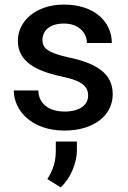

<svg xmlns="http://www.w3.org/2000/svg" viewBox="-20 -558 556 835"><path d="M363.3 -142.1C363.3 -102.5 327.6 -72.8 260.7 -72.8C207.5 -72.8 148.9 -95.7 146.5 -164.6H40C40 -77.6 117.2 9.8 260.3 9.8C387.2 9.8 470.2 -55.2 470.2 -148.4C470.2 -238.3 400.9 -282.7 276.9 -308.6C187.5 -329.1 164.6 -348.1 164.6 -384.3C164.6 -421.9 192.9 -455.6 258.3 -455.6C322.8 -455.6 357.9 -414.6 357.9 -371.1H466.3C466.3 -465.3 388.2 -538.1 258.3 -538.1C135.3 -538.1 57.6 -465.3 57.6 -380.9C57.6 -292.5 131.8 -250.5 246.6 -225.6C344.2 -206.1 363.3 -177.7 363.3 -142.1ZM314.5 57.6H222.7V98.1C222.7 146.5 209.5 184.1 186 220.7L243.7 256.8C287.6 217.8 314.5 148.9 314.5 94.7Z"/></svg>

Font: Bert Sans Medium
Style: Regular
Weight: 500
Designer: Christian Robertson (Google), Cristiano Sobral
Foundry: Google, Cristiano Sobral
Version: Version 3.101